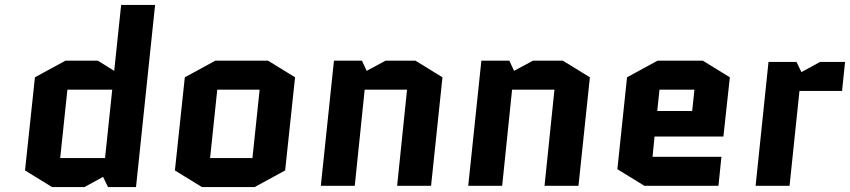

<svg xmlns="http://www.w3.org/2000/svg" viewBox="-20 -750 3431 775"><path d="M244 -505H375L441 -464L469 -730H606L529 5H416L396 -36L321 5H190L81 -62L121 -438ZM404 -112 433 -388H252L223 -112Z M1131 -62 1008 5H795L686 -62L726 -438L849 -505H1062L1171 -438ZM857 -388 828 -112H999L1028 -388Z M1766 -438 1720 0H1583L1623 -388H1452L1412 0H1275L1328 -505H1441L1460 -464L1536 -505H1657Z M2361 -438 2315 0H2178L2218 -388H2047L2007 0H1870L1923 -505H2036L2055 -464L2131 -505H2252Z M2892 -117 2880 0H2581L2472 -67L2511 -438L2634 -505H2817L2926 -438L2900 -199H2622L2614 -117ZM2642 -388 2633 -302H2774L2783 -388Z M3379 -383H3207L3167 0H3030L3082 -500H3195L3215 -459L3290 -500H3391Z"/></svg>

Font: Quantico
Style: Bold Italic
Weight: 700
Italic angle: -12°
Designer: Matt Desmond
Foundry: MADtype
Version: Version 2.002